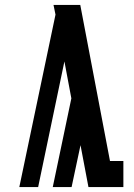

<svg xmlns="http://www.w3.org/2000/svg" viewBox="-20 -755 540 775"><path d="M58 0 204 -696 196 -735Q223 -735 250 -735Q277 -735 304 -735L424 -105H478V0H337L305 -169L269 0H193L268 -358L240 -507L134 0Z"/></svg>

Font: Iosevka Slab Extrabold
Style: Regular
Weight: 800
Monospace: yes
Designer: Belleve Invis
Foundry: Belleve Invis
Version: Version 11.1.1; ttfautohint (v1.8.3)